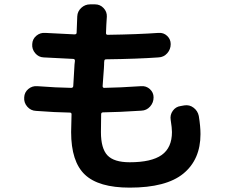

<svg xmlns="http://www.w3.org/2000/svg" viewBox="-20 -817 1040 887"><path d="M146.5 -304.7Q122.1 -305.7 106 -324.2Q89.8 -342.8 91.8 -367.2Q92.8 -390.6 110.8 -405.8Q128.9 -420.9 152.3 -418.9Q241.2 -412.1 308.6 -411.1Q317.4 -411.1 318.4 -418.9Q319.3 -432.6 320.8 -460Q322.3 -487.3 323.2 -501Q323.2 -506.8 324.2 -518.6Q325.2 -530.3 326.2 -536.1Q326.2 -544.9 317.4 -544.9Q227.5 -548.8 181.6 -551.8Q158.2 -552.7 142.6 -571.3Q127 -589.8 128.9 -613.3Q129.9 -636.7 147.9 -651.9Q166 -667 189.5 -665Q234.4 -662.1 324.2 -658.2Q334 -658.2 334 -666L336.9 -741.2Q337.9 -764.6 355.5 -780.8Q373 -796.9 396.5 -796.9H418.9Q442.4 -796.9 458.5 -779.8Q474.6 -762.7 473.6 -740.2Q472.7 -727.5 471.2 -701.7Q469.7 -675.8 469.7 -664.1Q469.7 -656.2 477.5 -656.2Q617.2 -658.2 711.9 -665Q735.4 -667 752 -651.4Q768.6 -635.7 768.6 -613.3Q768.6 -588.9 752.4 -570.8Q736.3 -552.7 711.9 -551.8Q617.2 -544.9 470.7 -543Q461.9 -543 461.9 -535.2Q460.9 -530.3 460.9 -518.1Q460.9 -505.9 460 -501Q459 -488.3 457 -460Q455.1 -431.6 454.1 -418.9Q454.1 -411.1 461.9 -411.1Q529.3 -412.1 631.8 -418.9Q655.3 -420.9 672.4 -405.3Q689.5 -389.6 689.5 -367.2Q689.5 -342.8 673.3 -324.7Q657.2 -306.6 632.8 -305.7Q526.4 -298.8 456.1 -297.9Q447.3 -297.9 447.3 -289.1Q446.3 -260.7 446.3 -207Q446.3 -130.9 476.6 -99.1Q506.8 -67.4 579.1 -67.4Q679.7 -67.4 727.1 -101.1Q774.4 -134.8 774.4 -207Q774.4 -225.6 768.6 -262.7Q764.6 -286.1 778.3 -305.2Q792 -324.2 814.5 -327.1L831.1 -330.1Q855.5 -334 874.5 -319.3Q893.6 -304.7 898.4 -281.2Q906.2 -233.4 906.2 -197.3Q906.2 -80.1 827.1 -15.1Q748 49.8 579.1 49.8Q435.5 49.8 372.1 -10.3Q308.6 -70.3 308.6 -207Q308.6 -233.4 310.5 -289.1Q310.5 -296.9 302.7 -296.9Q235.4 -297.9 146.5 -304.7Z"/></svg>

Font: Rounded Mgen+ 2m bold
Style: Bold
Weight: 700
Designer: [Source Han Sans]
Ryoko NISHIZUKA  (kana & ideographs); Paul D. Hunt (Latin, Greek & Cyrillic); Wenlong ZHANG  (bopomofo
Version: Version 1.059.20150602